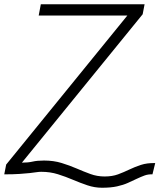

<svg xmlns="http://www.w3.org/2000/svg" viewBox="-31 -820 750 903"><path d="M449 63Q414 63 380 51.5Q346 40 312 25.5Q278 11 241.5 -0.5Q205 -12 163 -12Q152 -12 139.5 -10Q127 -8 108.5 -6Q90 -4 61 -2Q32 0 -11 0L-2 -46L568 -747H151L161 -800H649L640 -753L72 -55Q101 -55 122.5 -60Q144 -65 176 -65Q221 -65 258.5 -53.5Q296 -42 329.5 -27.5Q363 -13 394.5 -1.5Q426 10 461 10Q497 10 524 0Q551 -10 577 -22.5Q603 -35 632 -44.5Q661 -54 699 -53L686 0Q666 -1 648.5 5.5Q631 12 612 21Q593 30 571 40Q549 50 519.5 56.5Q490 63 449 63Z"/></svg>

Font: Victor Mono Thin ExtraLight
Style: Italic
Weight: 250
Italic angle: -12°
Monospace: yes
Version: Version 1.561;gftools[0.9.30]